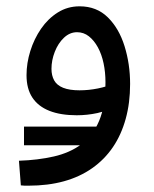

<svg xmlns="http://www.w3.org/2000/svg" viewBox="-20 -357 487 608"><path d="M70 231Q61 231 58 231Q55 231 46 230L40 152Q100 150 150.5 138.5Q201 127 237.5 100Q274 73 294 25.5Q314 -22 314 -97Q314 -128 308 -156.5Q302 -185 290 -207Q278 -229 261.5 -242Q245 -255 224 -255Q201 -255 182.5 -237.5Q164 -220 153.5 -193Q143 -166 143 -139Q143 -118 151.5 -102.5Q160 -87 180 -79Q200 -71 232 -71Q261 -71 290.5 -77Q320 -83 341 -93L345 -23Q321 -6 288.5 1Q256 8 223 8Q172 8 136.5 -6Q101 -20 82.5 -48Q64 -76 64 -119Q64 -157 76 -195.5Q88 -234 110 -266Q132 -298 163 -317.5Q194 -337 232 -337Q286 -337 321.5 -302Q357 -267 374.5 -210.5Q392 -154 392 -91Q392 -31 378 19.5Q364 70 337.5 109Q311 148 272 175.5Q233 203 182.5 217Q132 231 70 231ZM56 103V44H339V103Z"/></svg>

Font: Farlight84_Sys_V01
Style: Regular
Weight: 400
Designer: Ryoko NISHIZUKA  (kana, bopomofo & ideographs); Paul D. Hunt (Latin, Greek & Cyrillic); Sandoll Communications , Soo-you
Foundry: Adobe
Version: Version 2.004;October 29, 2024;FontCreator 14.0.0.2814 64-bi